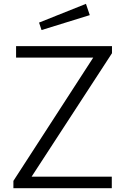

<svg xmlns="http://www.w3.org/2000/svg" viewBox="-20 -983 659 1003"><path d="M429 -963 184 -865 197 -826 449 -904ZM50 0H564V-60H145L565 -705V-742H64V-682H467L50 -38Z"/></svg>

Font: 18Franklin Light
Style: Regular
Weight: 300
Designer: Pablo Impallari, Rodrigo Fuenzalida (Modified by Dan O. Williams)
Version: Version 0.025;PS 000.025;hotconv 1.0.88;makeotf.lib2.5.64775